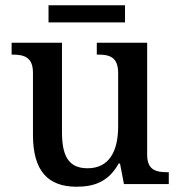

<svg xmlns="http://www.w3.org/2000/svg" viewBox="-20 -698 684 728"><path d="M164 -613H454V-678H164ZM270 10C336 10 391 -8 430 -78H435L450 0H620V-45H616C573 -45 538 -52 538 -111V-536H347V-491H351C394 -491 428 -483 428 -421V-219C428 -123 393 -60 312 -60C237 -60 215 -111 215 -198V-536H24V-491H27C72 -491 105 -481 105 -422V-186C105 -50 162 10 270 10Z"/></svg>

Font: Noto Serif Gurmukhi Medium
Style: Regular
Weight: 500
Designer: Vaibhav Singh and the Monotype Design Team
Foundry: Monotype Imaging Inc.
Version: Version 2.004